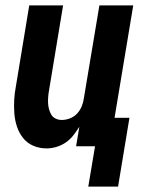

<svg xmlns="http://www.w3.org/2000/svg" viewBox="-20 -540 540 709"><path d="M306 149 331 0H261L273 -72Q263 -56 251 -40.5Q239 -25 223 -14Q207 -3 188.5 2.5Q170 8 152 8Q126 8 103.5 -1.5Q81 -11 66 -29.5Q51 -48 43 -71.5Q35 -95 33 -120.5Q31 -146 32.5 -172Q34 -198 39 -223L88 -520H213L161 -206Q159 -195 158 -183Q157 -171 157.5 -159.5Q158 -148 161 -137Q164 -126 169.5 -116.5Q175 -107 185.5 -102Q196 -97 208 -97Q223 -97 238.5 -103Q254 -109 265 -121Q276 -133 282 -148Q288 -163 290 -179L347 -520H472L403 -105H458L416 149Z"/></svg>

Font: Iosevka Term Curly Extrabold
Style: Italic
Weight: 800
Italic angle: -9°
Designer: Belleve Invis
Foundry: Belleve Invis
Version: Version 32.3.0